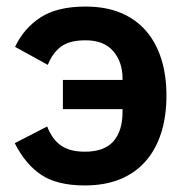

<svg xmlns="http://www.w3.org/2000/svg" viewBox="-20 -554 567 586"><path d="M172 -310H354V-314Q354 -365 325.5 -398Q297 -431 241 -431Q192 -431 166 -411.5Q140 -392 126 -356L26 -411Q53 -468 104 -501Q155 -534 241 -534Q302 -534 348 -515Q394 -496 425 -460.5Q456 -425 472 -375Q488 -325 488 -262Q488 -199 472 -148.5Q456 -98 424.5 -62Q393 -26 346.5 -7Q300 12 239 12Q155 12 106.5 -20Q58 -52 25 -117L124 -168Q139 -129 166 -110Q193 -91 239 -91Q298 -91 326 -122.5Q354 -154 354 -213V-221H172Z"/></svg>

Font: IBMPlexSans-SemiBold
Style: Regular
Weight: 600
Designer: Mike Abbink, Paul van der Laan, Pieter van Rosmalen
Foundry: Bold Monday
Version: Version 3.1